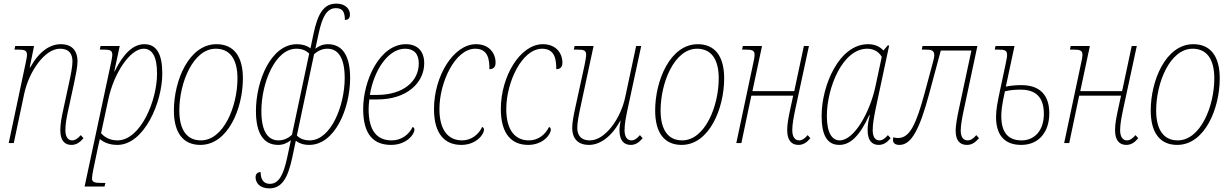

<svg xmlns="http://www.w3.org/2000/svg" viewBox="-20 -790 6793 1060"><path d="M374 10C401 10 420 -3 441 -27L426 -44C410 -25 394 -15 378 -15C358 -15 341 -31 341 -71C341 -107 348 -144 358 -188L390 -336C399 -379 408 -422 408 -452C408 -501 385 -546 316 -546C257 -546 197 -508 147 -418H144L168 -536H64L60 -516H81C115 -516 129 -512 129 -487C129 -476 125 -459 120 -434L28 0H56L114 -274C140 -394 226 -521 311 -521C369 -521 380 -483 380 -451C380 -423 372 -382 362 -336L330 -188C320 -142 313 -107 313 -71C313 -13 338 10 374 10Z M447 240H557L562 220H539C498 220 488 214 488 194C488 184 492 158 497 137L520 27C524 10 527 -3 531 -22C551 -6 581 10 628 10C775 10 876 -224 876 -384C876 -491 845 -546 777 -546C716 -546 662 -496 613 -396H611L641 -536H535L531 -516H552C591 -516 600 -510 600 -487C600 -478 596 -458 591 -434ZM628 -15C587 -15 556 -33 538 -55L578 -241C608 -385 698 -521 773 -521C819 -521 847 -480 847 -384C847 -232 755 -15 628 -15Z M1086 10C1239 10 1321 -192 1321 -357C1321 -480 1270 -546 1175 -546C1023 -546 940 -345 940 -180C940 -57 991 10 1086 10ZM1089 -15C1014 -15 970 -70 970 -180C970 -333 1046 -521 1171 -521C1247 -521 1291 -467 1291 -357C1291 -204 1215 -15 1089 -15Z M1467 250C1536 250 1569 193 1593 82L1613 -13C1631 1 1655 10 1687 10C1830 10 1913 -193 1913 -359C1913 -479 1873 -546 1790 -546C1763 -546 1742 -537 1721 -521L1739 -604C1758 -693 1783 -745 1834 -745C1870 -745 1884 -726 1884 -680C1903 -680 1912 -690 1912 -710C1912 -738 1890 -770 1837 -770C1768 -770 1735 -717 1711 -604L1694 -523C1675 -538 1650 -546 1619 -546C1476 -546 1393 -344 1393 -177C1393 -57 1433 10 1516 10C1543 10 1565 0 1586 -16L1565 82C1545 174 1520 225 1470 225C1433 225 1419 198 1419 160C1401 160 1391 171 1391 189C1391 219 1414 250 1467 250ZM1518 -15C1463 -15 1423 -58 1423 -177C1423 -330 1498 -521 1616 -521C1649 -521 1671 -510 1687 -494L1592 -46C1570 -26 1546 -15 1518 -15ZM1690 -15C1657 -15 1634 -26 1619 -42L1714 -491C1736 -510 1759 -521 1788 -521C1842 -521 1883 -478 1883 -359C1883 -207 1807 -15 1690 -15Z M2139 10C2223 10 2268 -47 2268 -74C2268 -81 2265 -87 2258 -89C2238 -47 2196 -15 2143 -15C2065 -15 2015 -63 2015 -188C2015 -202 2017 -226 2019 -241H2064C2226 -241 2322 -333 2322 -441C2322 -507 2285 -546 2221 -546C2076 -546 1985 -346 1985 -188C1985 -43 2046 10 2139 10ZM2022 -266C2043 -398 2121 -521 2216 -521C2264 -521 2292 -494 2292 -440C2292 -340 2205 -266 2062 -266Z M2527 10C2608 10 2652 -47 2652 -74C2652 -81 2649 -87 2642 -89C2622 -47 2582 -15 2531 -15C2455 -15 2406 -71 2406 -188C2406 -335 2492 -521 2604 -521C2677 -521 2682 -457 2682 -408C2702 -408 2716 -418 2716 -444C2716 -496 2681 -546 2608 -546C2483 -546 2376 -369 2376 -188C2376 -50 2436 10 2527 10Z M2896 10C2977 10 3021 -47 3021 -74C3021 -81 3018 -87 3011 -89C2991 -47 2951 -15 2900 -15C2824 -15 2775 -71 2775 -188C2775 -335 2861 -521 2973 -521C3046 -521 3051 -457 3051 -408C3071 -408 3085 -418 3085 -444C3085 -496 3050 -546 2977 -546C2852 -546 2745 -369 2745 -188C2745 -50 2805 10 2896 10Z M3232 10C3290 10 3355 -32 3404 -123H3406C3403 -108 3400 -87 3400 -71C3400 -13 3426 10 3462 10C3488 10 3508 -3 3528 -27L3513 -44C3497 -25 3482 -15 3466 -15C3446 -15 3428 -30 3428 -71C3428 -107 3436 -144 3445 -188L3520 -536H3492L3432 -255C3407 -135 3321 -15 3237 -15C3179 -15 3167 -53 3167 -85C3167 -114 3176 -159 3185 -200L3257 -536H3152L3148 -516H3168C3203 -516 3216 -512 3216 -487C3216 -475 3212 -456 3208 -434L3157 -200C3149 -164 3139 -116 3139 -84C3139 -35 3162 10 3232 10Z M3743 10C3896 10 3978 -192 3978 -357C3978 -480 3927 -546 3832 -546C3680 -546 3597 -345 3597 -180C3597 -57 3648 10 3743 10ZM3746 -15C3671 -15 3627 -70 3627 -180C3627 -333 3703 -521 3828 -521C3904 -521 3948 -467 3948 -357C3948 -204 3872 -15 3746 -15Z M4388 10C4414 10 4434 -3 4454 -27L4439 -44C4423 -25 4408 -15 4392 -15C4372 -15 4354 -30 4354 -71C4354 -106 4362 -144 4371 -188L4446 -536H4418L4365 -287H4134L4187 -536H4081L4077 -516H4098C4132 -516 4146 -512 4146 -487C4146 -475 4142 -456 4137 -434L4045 0H4073L4128 -262H4359L4343 -188C4333 -142 4326 -106 4326 -71C4326 -13 4352 10 4388 10Z M4614 10C4674 10 4726 -39 4779 -154H4782C4774 -122 4770 -99 4770 -71C4770 -13 4795 10 4831 10C4857 10 4877 -3 4897 -27L4882 -44C4866 -25 4851 -15 4835 -15C4815 -15 4798 -30 4798 -71C4798 -105 4805 -142 4814 -188L4889 -539H4881L4857 -511C4840 -531 4812 -546 4772 -546C4613 -546 4516 -319 4516 -150C4516 -46 4545 10 4614 10ZM4616 -15C4573 -15 4545 -57 4545 -150C4545 -305 4631 -521 4768 -521C4799 -521 4830 -508 4848 -476L4813 -312C4782 -168 4695 -15 4616 -15Z M4946 10C5012 10 5057 -76 5110 -273L5174 -511H5343L5274 -188C5264 -141 5256 -98 5256 -69C5256 -12 5281 10 5318 10C5345 10 5364 -3 5385 -27L5370 -44C5354 -25 5339 -15 5322 -15C5301 -15 5284 -30 5284 -69C5284 -98 5292 -142 5302 -188L5376 -536H5073L5069 -516H5091C5119 -516 5138 -513 5138 -486C5138 -476 5135 -463 5131 -448L5085 -277C5038 -104 5003 -28 4938 -28C4930 -28 4922 -29 4912 -32C4911 -28 4910 -23 4910 -18C4910 0 4922 10 4946 10Z M5618 10C5715 10 5773 -61 5773 -164C5773 -269 5718 -320 5618 -320C5600 -320 5568 -319 5533 -312L5581 -536H5476L5472 -516H5492C5527 -516 5540 -512 5540 -487C5540 -476 5537 -461 5533 -442L5502 -296C5487 -227 5479 -184 5479 -144C5479 -43 5527 10 5618 10ZM5620 -15C5549 -15 5508 -55 5508 -149C5508 -173 5510 -205 5528 -286C5565 -295 5597 -295 5615 -295C5698 -295 5743 -254 5743 -161C5743 -71 5693 -15 5620 -15Z M6198 10C6224 10 6244 -3 6264 -27L6249 -44C6233 -25 6218 -15 6202 -15C6182 -15 6164 -30 6164 -71C6164 -106 6172 -144 6181 -188L6256 -536H6228L6175 -287H5944L5997 -536H5891L5887 -516H5908C5942 -516 5956 -512 5956 -487C5956 -475 5952 -456 5947 -434L5855 0H5883L5938 -262H6169L6153 -188C6143 -142 6136 -106 6136 -71C6136 -13 6162 10 6198 10Z M6479 10C6632 10 6714 -192 6714 -357C6714 -480 6663 -546 6568 -546C6416 -546 6333 -345 6333 -180C6333 -57 6384 10 6479 10ZM6482 -15C6407 -15 6363 -70 6363 -180C6363 -333 6439 -521 6564 -521C6640 -521 6684 -467 6684 -357C6684 -204 6608 -15 6482 -15Z"/></svg>

Font: Noto Serif Condensed Thin
Style: Italic
Weight: 100
Width: 3
Italic angle: -12°
Designer: Monotype Design Team
Foundry: Monotype Imaging Inc.
Version: Version 2.013